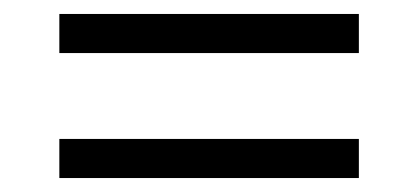

<svg xmlns="http://www.w3.org/2000/svg" viewBox="-20 -388 600 275"><path d="M494 -133V-189H65V-133ZM494 -312V-368H65V-312Z"/></svg>

Font: RazerF5 Light
Style: Regular
Weight: 300
Foundry: Razer Inc.
Version: Version 2